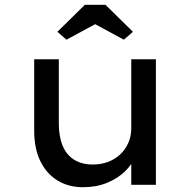

<svg xmlns="http://www.w3.org/2000/svg" viewBox="-20 -773 795 803"><path d="M327 10Q266 10 220 -18.5Q174 -47 148.5 -99.5Q123 -152 123 -225V-525H226V-257Q226 -202 242 -163.5Q258 -125 290 -105Q322 -85 369 -85Q403 -85 432 -96Q461 -107 482.5 -127Q504 -147 516.5 -175Q529 -203 529 -237V-525H632V0H529V-110L547 -122Q535 -88 504 -57.5Q473 -27 428 -8.5Q383 10 327 10ZM258 -607 220 -640 335 -753H421L536 -640L498 -607L363 -680H393Z"/></svg>

Font: Lexend Exa
Style: Regular
Weight: 400
Designer: Bonnie Shaver-Troup, Thomas Jockin
Foundry: Lexend
Version: Version 1.007